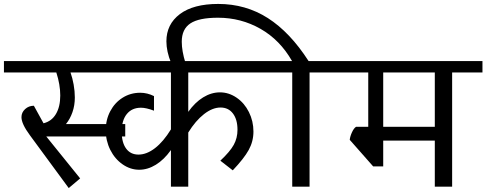

<svg xmlns="http://www.w3.org/2000/svg" viewBox="-42 -948 2470 975"><path d="M594 -255H193L365 -42L307 7L110 -261Q67 -319 67 -353Q67 -377 85.5 -394Q104 -411 130 -411L179 -322Q220 -332 242 -369Q264 -406 264 -463Q264 -518 244 -580H-22V-638H572V-580H316Q326 -552 332 -518.5Q338 -485 338 -453Q338 -413 326 -378.5Q314 -344 293 -318H594Z M914 -580V-380Q948 -428 989.5 -453.5Q1031 -479 1075 -479Q1120 -479 1159.5 -452Q1199 -425 1222 -379Q1245 -333 1245 -280Q1245 -230 1221 -186.5Q1197 -143 1140 -83L1077 -132Q1126 -178 1145 -212.5Q1164 -247 1164 -289Q1164 -341 1141 -371.5Q1118 -402 1078 -402Q1037 -402 994 -368.5Q951 -335 914 -275V0H826V-186Q791 -137 749.5 -111.5Q708 -86 665 -86Q620 -86 580.5 -113.5Q541 -141 518 -187Q495 -233 495 -287Q495 -340 518 -383.5Q541 -427 581 -452Q621 -477 670 -477Q706 -477 740 -460V-386Q700 -401 674 -401Q628 -401 602 -369Q576 -337 576 -279Q576 -224 598.5 -193.5Q621 -163 661 -163Q703 -163 745.5 -196Q788 -229 826 -291V-580H408V-638H1332V-580Z M1288 -580V-638H1441Q1380 -745 1281 -801.5Q1182 -858 1065 -858Q968 -858 924.5 -829Q881 -800 881 -736Q881 -689 900 -628H827Q803 -687 803 -738Q803 -825 871.5 -876.5Q940 -928 1066 -928Q1206 -928 1318.5 -856Q1431 -784 1525 -638H1684V-580H1530V0H1442V-580Z M2408 -580H2254V0H2166V-234H1904V-103H1853L1734 -238Q1736 -256 1745.5 -276.5Q1755 -297 1766 -304H1828V-580H1640V-638H2408ZM2166 -304V-580H1904V-304Z"/></svg>

Font: Amiko
Style: Regular
Weight: 400
Designer: Pablo Impallari, Rodrigo Fuenzalida, Andres Torresi
Foundry: Impallari Type
Version: Version 1.001; ttfautohint (v1.3)